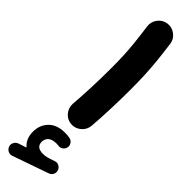

<svg xmlns="http://www.w3.org/2000/svg" viewBox="-386 -613 989 989"><g transform="rotate(45 108.0 -119.0)"><path d="M-23.4 381.8Q-28.3 369.1 -21.7 355.5Q-15.1 341.8 -1.5 336.9L43.5 321.8Q8.8 292.5 8.8 240.7Q8.8 191.4 40.3 159.4Q71.8 127.4 129.4 127.4Q147.5 127.4 162.1 129.9Q176.3 131.8 185.3 143.1Q194.3 154.3 192.9 168Q191.4 181.6 180.2 191.4Q168.9 201.2 154.8 199.2Q148.9 197.8 139.2 197.8Q107.4 197.8 92.5 211.2Q77.6 224.6 77.6 245.6Q77.6 285.2 126.5 285.2Q139.2 285.2 152.8 282Q166.5 278.8 196.8 268.1Q210.9 263.2 224.4 271Q237.8 278.8 241.2 293.5Q244.6 306.6 238 318.6Q231.4 330.6 219.2 334.5L21.5 403.8Q7.8 408.7 -5.4 402.1Q-18.6 395.5 -23.4 381.8ZM41.5 -559.6Q37.6 -589.8 56.4 -614.5Q75.2 -639.2 105.5 -643.1Q135.7 -647 160.4 -628.2Q185.1 -609.4 189 -579.1Q197.8 -514.2 202.6 -464.8Q207.5 -415.5 209.5 -369.4Q211.4 -323.2 211.4 -267.6Q211.4 -196.8 208.7 -125.7Q206.1 -54.7 201.2 5.4Q198.7 35.6 174.8 55.9Q150.9 76.2 120.6 73.7Q89.8 71.3 70.1 47.4Q50.3 23.4 52.7 -6.3Q57.6 -66.9 60.3 -137Q63 -207 63 -274.9Q63 -325.2 61.3 -365.2Q59.6 -405.3 54.9 -450.2Q50.3 -495.1 41.5 -559.6Z"/></g></svg>

Font: Mikhak-DS2-FD ExtraBold
Style: Regular
Weight: 800
Designer: Amin Abedi
Version: Version 3.2